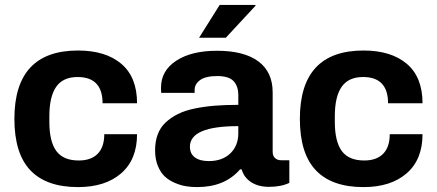

<svg xmlns="http://www.w3.org/2000/svg" viewBox="-20 -743 1765 775"><path d="M294.9 12.2Q167 12.2 102.5 -55.7Q38.1 -123.5 38.1 -263.2Q38.1 -539.1 294.9 -539.1Q406.2 -539.1 469.7 -485.4Q533.2 -431.6 533.2 -326.2H394Q394 -432.1 293 -432.1Q234.4 -432.1 206.8 -392.6Q179.2 -353 179.2 -273.9V-251Q179.2 -171.9 207.3 -133.5Q235.4 -95.2 297.9 -95.2Q347.7 -95.2 374.3 -122.3Q400.9 -149.4 400.9 -201.2H533.2Q533.2 -99.1 469.2 -43.5Q405.3 12.2 294.9 12.2Z M783.7 -590.8 866.7 -723.1H1010.7L1011.7 -720.2L891.6 -590.8ZM775.9 12.2Q752.4 12.2 731.2 8.8Q710 5.4 686.3 -4.6Q662.6 -14.6 645.5 -30.3Q628.4 -45.9 617.2 -73.2Q606 -100.6 606 -136.2Q606 -172.4 616.7 -200.7Q627.4 -229 648.7 -248.8Q669.9 -268.6 698.2 -282.7Q726.6 -296.9 765.6 -304.9Q804.7 -313 847.2 -316.4Q889.6 -319.8 941.9 -319.8V-358.9Q941.9 -395.5 922.6 -415.8Q903.3 -436 856.9 -436Q810.1 -436 787.8 -419.9Q765.6 -403.8 765.6 -379.9V-368.2H630.9Q629.9 -374 629.9 -389.2Q629.9 -457.5 691.2 -497.8Q752.4 -538.1 856 -538.1Q964.8 -538.1 1022.7 -495.4Q1080.6 -452.6 1080.6 -370.1V-130.9Q1080.6 -113.8 1090.1 -105Q1099.6 -96.2 1114.7 -96.2H1147.9V-4.9Q1114.7 11.2 1065.9 11.2Q1022.9 11.2 993.9 -7.6Q964.8 -26.4 955.6 -59.1H948.7Q887.2 12.2 775.9 12.2ZM822.8 -92.8Q877.4 -92.8 909.7 -123.8Q941.9 -154.8 941.9 -205.1V-233.9Q746.6 -233.9 746.6 -150.9Q746.6 -122.6 766.6 -107.7Q786.6 -92.8 822.8 -92.8Z M1447.3 12.2Q1319.3 12.2 1254.9 -55.7Q1190.4 -123.5 1190.4 -263.2Q1190.4 -539.1 1447.3 -539.1Q1558.6 -539.1 1622.1 -485.4Q1685.5 -431.6 1685.5 -326.2H1546.4Q1546.4 -432.1 1445.3 -432.1Q1386.7 -432.1 1359.1 -392.6Q1331.5 -353 1331.5 -273.9V-251Q1331.5 -171.9 1359.6 -133.5Q1387.7 -95.2 1450.2 -95.2Q1500 -95.2 1526.6 -122.3Q1553.2 -149.4 1553.2 -201.2H1685.5Q1685.5 -99.1 1621.6 -43.5Q1557.6 12.2 1447.3 12.2Z"/></svg>

Font: Archivo
Style: Bold
Weight: 700
Designer: Hector Gatti
Foundry: Omnibus-Type
Version: Version 2.001